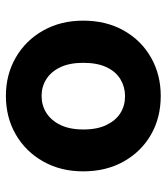

<svg xmlns="http://www.w3.org/2000/svg" viewBox="23 -576 565 651"><g transform="rotate(90 305.5 -250.5)"><path d="M305 12Q233 12 175 -21.5Q117 -55 83.5 -114.5Q50 -174 50 -250Q50 -328 83.5 -387.5Q117 -447 175 -480Q233 -513 305 -513Q379 -513 436.5 -480Q494 -447 527.5 -387.5Q561 -328 561 -250Q561 -174 527.5 -114.5Q494 -55 436 -21.5Q378 12 305 12ZM305 -109Q337 -109 362.5 -125Q388 -141 403.5 -172.5Q419 -204 419 -251Q419 -298 403.5 -329.5Q388 -361 363 -376.5Q338 -392 306 -392Q275 -392 249 -376.5Q223 -361 208 -329.5Q193 -298 193 -250Q193 -204 208 -172.5Q223 -141 248.5 -125Q274 -109 305 -109Z"/></g></svg>

Font: DM Sans 17pt ExtraBold
Style: Regular
Weight: 800
Version: Version 4.004;gftools[0.9.30]